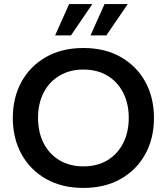

<svg xmlns="http://www.w3.org/2000/svg" viewBox="-20 -914 820 944"><path d="M390 10Q284 10 206 -34.5Q128 -79 85.5 -156.5Q43 -234 43 -334Q43 -434 85.5 -511.5Q128 -589 206 -633.5Q284 -678 390 -678Q496 -678 574 -633.5Q652 -589 694.5 -511.5Q737 -434 737 -334Q737 -234 694.5 -156.5Q652 -79 574 -34.5Q496 10 390 10ZM391 -96Q458 -96 508 -126Q558 -156 585.5 -210Q613 -264 613 -334Q613 -405 585.5 -458.5Q558 -512 508 -542Q458 -572 390 -572Q323 -572 272.5 -542Q222 -512 194.5 -458.5Q167 -405 167 -334Q167 -264 194.5 -210Q222 -156 272.5 -126Q323 -96 391 -96ZM425 -740 494 -894H608L503 -740ZM251 -740 320 -894H434L329 -740Z"/></svg>

Font: Gantari SemiBold
Style: Regular
Weight: 600
Designer: Anugrah Pasau
Foundry: Lafontype
Version: Version 1.000; ttfautohint (v1.8.3)